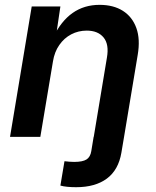

<svg xmlns="http://www.w3.org/2000/svg" viewBox="-20 -573 652 804"><path d="M232.9 204.1 250 102.1Q259.8 103.5 271.2 104.2Q282.7 105 290.5 105Q326.2 105 342.3 94.7Q358.4 84.5 362.3 59.6L372.1 0H499.5L488.3 66.4Q476.1 138.7 427.5 174.8Q378.9 210.9 298.8 210.9Q278.8 210.9 261.7 209.2Q244.6 207.5 232.9 204.1ZM201.7 -315.4 148.9 0H22L112.8 -545.9H232.9L212.9 -411.1L201.7 -415Q235.8 -484.9 284.2 -518.8Q332.5 -552.7 397 -552.7Q455.1 -552.7 494.6 -527.6Q534.2 -502.4 551 -455.6Q567.9 -408.7 556.6 -342.8L499.5 0H372.6L427.7 -331.5Q437.5 -387.2 413.8 -416Q390.1 -444.8 343.3 -444.8Q308.1 -444.8 278.3 -429.2Q248.5 -413.6 228.3 -384.5Q208 -355.5 201.7 -315.4Z"/></svg>

Font: Inter SemiBold
Style: Italic
Weight: 600
Italic angle: -9.3988°
Designer: Rasmus Andersson
Foundry: rsms
Version: Version 4.001;git-66647c0bb